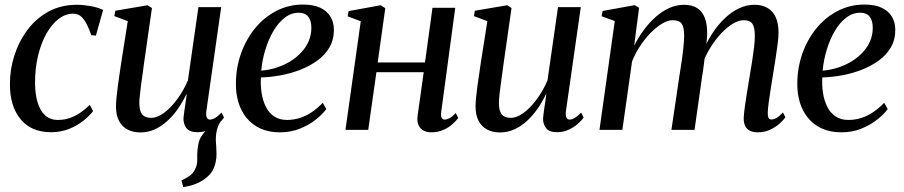

<svg xmlns="http://www.w3.org/2000/svg" viewBox="-20 -556 3871 822"><path d="M198 10Q114 10 68.2 -45.5Q22.5 -101 22.5 -194.5Q22 -257 41.2 -317.5Q60.5 -378 97 -427.2Q133.5 -476.5 187 -506Q240.5 -535.5 309 -535.5Q336 -535.5 367.2 -530Q398.5 -524.5 421.5 -513.5L390.5 -403.5L371 -405.5Q359 -439 347.5 -459.2Q336 -479.5 323.2 -488.5Q310.5 -497.5 293 -497.5Q260.5 -497.5 231.2 -475.2Q202 -453 179.2 -413Q156.5 -373 143.2 -318.8Q130 -264.5 130 -200Q130.5 -152 141.2 -116.8Q152 -81.5 173.5 -62Q195 -42.5 228 -42.5Q255.5 -42.5 279 -50.8Q302.5 -59 323.8 -73.5Q345 -88 364.5 -107L378.5 -80Q362 -59 335.8 -38.2Q309.5 -17.5 275 -3.8Q240.5 10 198 10Z M764.5 245 757 216.5Q779 206.5 793 196Q807 185.5 815 169Q825.5 150 824.5 122.2Q823.5 94.5 828 67.5Q831.5 40.5 846.8 21.2Q862 2 872.5 -12L932 -45.5Q915 -25.5 909.2 -1.8Q903.5 22 904 45Q904.5 58 905.8 73Q907 88 907 102Q907 134.5 896.2 161.8Q885.5 189 858 209Q840 222.5 818.2 231.2Q796.5 240 764.5 245ZM581 11Q549 11 525.8 -1.5Q502.5 -14 489.5 -38.5Q476.5 -63 476.5 -100.5Q476.5 -114.5 478.8 -138.5Q481 -162.5 484.8 -189.8Q488.5 -217 492.2 -241.5Q496 -266 498 -281L527 -465.5L469.5 -487L473.5 -510L612 -533.5L630.5 -521.5L596 -280.5Q594 -262.5 590.5 -239.2Q587 -216 584 -192.5Q581 -169 578.8 -148.8Q576.5 -128.5 576.5 -116.5Q576.5 -93 582 -78.5Q587.5 -64 598.8 -57.8Q610 -51.5 627 -51.5Q653.5 -51.5 682.5 -73Q711.5 -94.5 738.5 -131Q765.5 -167.5 784.5 -212L829.5 -525.5H927L863.5 -81Q861 -63.5 865 -53.8Q869 -44 879 -44Q888.5 -44 901 -51.2Q913.5 -58.5 928.5 -74L939 -53Q931 -40.5 914.2 -25.8Q897.5 -11 874.8 -0.5Q852 10 825 10Q791.5 10 778.2 -7.5Q765 -25 765.5 -49Q765.5 -52.5 767 -64.2Q768.5 -76 770.8 -92Q773 -108 775.5 -124.2Q778 -140.5 779.5 -152L778 -152.5Q762 -119.5 741.5 -90Q721 -60.5 696.2 -38Q671.5 -15.5 642.8 -2.2Q614 11 581 11Z M1377 -89Q1362 -68 1333 -44.8Q1304 -21.5 1264.8 -5.5Q1225.5 10.5 1178.5 10.5Q1130 10.5 1094.2 -6.2Q1058.5 -23 1035.2 -51.8Q1012 -80.5 1000.8 -118Q989.5 -155.5 990 -197.5Q990 -265.5 1011.8 -326.8Q1033.5 -388 1072 -435Q1110.5 -482 1163 -509.2Q1215.5 -536.5 1277.5 -536.5Q1322 -536.5 1351.2 -522.8Q1380.5 -509 1395 -484.5Q1409.5 -460 1409.5 -428Q1409.5 -386 1390.5 -353.2Q1371.5 -320.5 1338.8 -296.8Q1306 -273 1265.5 -257.2Q1225 -241.5 1181.2 -233.5Q1137.5 -225.5 1097 -224.5Q1095 -190.5 1100 -158Q1105 -125.5 1118 -99.2Q1131 -73 1153.5 -57.8Q1176 -42.5 1208.5 -42.5Q1238.5 -42.5 1265.5 -51.5Q1292.5 -60.5 1316.8 -77.2Q1341 -94 1362 -116ZM1259.5 -501.5Q1226.5 -501.5 1199 -480.2Q1171.5 -459 1150.5 -423.2Q1129.5 -387.5 1116 -343.2Q1102.5 -299 1098.5 -253.5Q1133.5 -256.5 1165.5 -267Q1197.5 -277.5 1224.5 -294.5Q1251.5 -311.5 1271.5 -333.5Q1291.5 -355.5 1302.2 -381.5Q1313 -407.5 1313 -436.5Q1313 -468.5 1299.5 -485Q1286 -501.5 1259.5 -501.5Z M1869 -77Q1866.5 -58.5 1871.2 -51.2Q1876 -44 1883.5 -44Q1892.5 -44 1904.2 -50Q1916 -56 1931 -72L1942 -51Q1933 -39 1917 -24.5Q1901 -10 1878 0.2Q1855 10.5 1826 10.5Q1808 10.5 1793.8 3.2Q1779.5 -4 1772 -19.8Q1764.5 -35.5 1768 -61.5L1794 -247H1591.5L1556.5 0H1459L1524.5 -465L1468.5 -486L1472.5 -508.5L1609.5 -533.5L1629.5 -521L1597 -288.5H1799.5L1831.5 -522.5H1929Z M2120.5 11Q2088.5 11 2065.2 -1.5Q2042 -14 2029 -38.5Q2016 -63 2016 -100.5Q2016 -114.5 2018.2 -138.5Q2020.5 -162.5 2024.2 -189.8Q2028 -217 2031.8 -241.5Q2035.5 -266 2037.5 -281L2066.5 -465.5L2009 -487L2013 -510L2151.5 -533.5L2170 -521.5L2135.5 -280.5Q2133.5 -262.5 2130 -239.2Q2126.5 -216 2123.5 -192.5Q2120.5 -169 2118.2 -148.8Q2116 -128.5 2116 -116.5Q2116 -93 2121.5 -78.5Q2127 -64 2138.2 -57.8Q2149.5 -51.5 2166.5 -51.5Q2193 -51.5 2222 -73Q2251 -94.5 2278 -131Q2305 -167.5 2324 -212L2369 -525.5H2466.5L2403 -81Q2400.5 -63.5 2404.5 -53.8Q2408.5 -44 2418.5 -44Q2428 -44 2440.5 -51.2Q2453 -58.5 2468 -74L2478.5 -53Q2470.5 -40.5 2453.8 -25.8Q2437 -11 2414.2 -0.5Q2391.5 10 2364.5 10Q2331 10 2317.8 -7.5Q2304.5 -25 2305 -49Q2305 -52.5 2306.5 -64.2Q2308 -76 2310.2 -92Q2312.5 -108 2315 -124.2Q2317.5 -140.5 2319 -152L2317.5 -152.5Q2301.5 -119.5 2281 -90Q2260.5 -60.5 2235.8 -38Q2211 -15.5 2182.2 -2.2Q2153.5 11 2120.5 11Z M2716 -522.5 2695 -360.5Q2713 -396 2736.5 -427.8Q2760 -459.5 2787.5 -483.8Q2815 -508 2845.5 -521.8Q2876 -535.5 2908.5 -535.5Q2943 -535.5 2965.2 -521Q2987.5 -506.5 2998 -478.2Q3008.5 -450 3007.5 -408Q3007.5 -401 3006.2 -388.5Q3005 -376 3003 -360.5Q3001 -345 2998.5 -328L2985.5 -327Q3004.5 -374.5 3029.5 -412.8Q3054.5 -451 3083.8 -478.5Q3113 -506 3145 -520.8Q3177 -535.5 3209.5 -535.5Q3259 -535.5 3286 -505.5Q3313 -475.5 3313 -416Q3313 -396.5 3309.2 -367Q3305.5 -337.5 3300.2 -304Q3295 -270.5 3289.5 -237.5Q3284.5 -208 3279.8 -177Q3275 -146 3271.2 -119Q3267.5 -92 3267 -74.5Q3266.5 -58.5 3270.2 -51.5Q3274 -44.5 3282.5 -44.5Q3292.5 -44.5 3304.5 -51.2Q3316.5 -58 3332 -74.5L3342.5 -54Q3334 -41.5 3317.2 -26.5Q3300.5 -11.5 3276.8 -0.5Q3253 10.5 3223 10.5Q3204.5 10.5 3191 4Q3177.5 -2.5 3170.8 -15.8Q3164 -29 3164 -49.5Q3164.5 -65.5 3168.2 -94.5Q3172 -123.5 3177.8 -158.5Q3183.5 -193.5 3189 -227Q3194.5 -259.5 3199.8 -292.2Q3205 -325 3208.5 -354.2Q3212 -383.5 3211.5 -404.5Q3211.5 -440 3200.8 -454.8Q3190 -469.5 3163.5 -469.5Q3143 -469.5 3118 -454.8Q3093 -440 3067.2 -412.8Q3041.5 -385.5 3018.8 -347.8Q2996 -310 2980 -264.5L2999.5 -331.5Q2997.5 -313.5 2995.2 -294.2Q2993 -275 2990.2 -256Q2987.5 -237 2984.5 -219L2953.5 0H2854.5L2888 -226.5Q2893.5 -259 2898.2 -292.2Q2903 -325.5 2906 -355Q2909 -384.5 2909 -404Q2909 -440 2898.2 -454.8Q2887.5 -469.5 2860 -469.5Q2839.5 -469.5 2815.2 -455.2Q2791 -441 2766.5 -416.2Q2742 -391.5 2721 -359.8Q2700 -328 2686 -293L2644.5 0H2546.5L2612 -466L2555.5 -486.5L2560 -509L2697.5 -534Z M3780.5 -89Q3765.5 -68 3736.5 -44.8Q3707.5 -21.5 3668.2 -5.5Q3629 10.5 3582 10.5Q3533.5 10.5 3497.8 -6.2Q3462 -23 3438.8 -51.8Q3415.5 -80.5 3404.2 -118Q3393 -155.5 3393.5 -197.5Q3393.5 -265.5 3415.2 -326.8Q3437 -388 3475.5 -435Q3514 -482 3566.5 -509.2Q3619 -536.5 3681 -536.5Q3725.5 -536.5 3754.8 -522.8Q3784 -509 3798.5 -484.5Q3813 -460 3813 -428Q3813 -386 3794 -353.2Q3775 -320.5 3742.2 -296.8Q3709.5 -273 3669 -257.2Q3628.5 -241.5 3584.8 -233.5Q3541 -225.5 3500.5 -224.5Q3498.5 -190.5 3503.5 -158Q3508.5 -125.5 3521.5 -99.2Q3534.5 -73 3557 -57.8Q3579.5 -42.5 3612 -42.5Q3642 -42.5 3669 -51.5Q3696 -60.5 3720.2 -77.2Q3744.5 -94 3765.5 -116ZM3663 -501.5Q3630 -501.5 3602.5 -480.2Q3575 -459 3554 -423.2Q3533 -387.5 3519.5 -343.2Q3506 -299 3502 -253.5Q3537 -256.5 3569 -267Q3601 -277.5 3628 -294.5Q3655 -311.5 3675 -333.5Q3695 -355.5 3705.8 -381.5Q3716.5 -407.5 3716.5 -436.5Q3716.5 -468.5 3703 -485Q3689.5 -501.5 3663 -501.5Z"/></svg>

Font: Merriweather 96pt
Style: Italic
Weight: 400
Italic angle: -7.8°
Version: Version 2.101